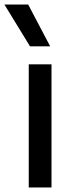

<svg xmlns="http://www.w3.org/2000/svg" viewBox="-62 -828 313 848"><path d="M65 0V-544H165.5V0ZM70.5 -623.5 -42.5 -808H62.5L159.5 -623.5Z"/></svg>

Font: Encode Sans SmCnd Md
Style: Regular
Weight: 500
Width: 4
Designer: Multiple Designers
Foundry: Impallari Type
Version: Version 3.002; ttfautohint (v1.8.3) -l 8 -r 50 -G 200 -x 14 